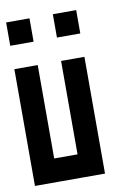

<svg xmlns="http://www.w3.org/2000/svg" viewBox="-76 -686 515 736"><g transform="rotate(-10 182.0 -318.0)"><path d="M0 -454.5H90.9V-363.6H0ZM0 -363.6H90.9V-272.7H0ZM0 -272.7H90.9V-181.8H0ZM0 -181.8H90.9V-90.9H0ZM0 -90.9H90.9V0H0ZM90.9 -90.9H181.8V0H90.9ZM181.8 -90.9H272.7V0H181.8ZM181.8 -181.8H272.7V-90.9H181.8ZM181.8 -272.7H272.7V-181.8H181.8ZM181.8 -363.6H272.7V-272.7H181.8ZM181.8 -454.5H272.7V-363.6H181.8ZM0 -636.4H90.9V-545.5H0ZM181.8 -636.4H272.7V-545.5H181.8Z"/></g></svg>

Font: Micro 5
Style: Regular
Weight: 400
Designer: Sarah Cadigan-Fried
Version: Version 1.000; ttfautohint (v1.8.4.7-5d5b)